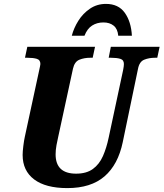

<svg xmlns="http://www.w3.org/2000/svg" viewBox="-20 -954 838 984"><path d="M325 10Q214 10 155 -34.5Q96 -79 96 -160Q96 -177 99.5 -205.5Q103 -234 107 -252L180 -590Q187 -621 187 -626Q187 -647 168.5 -652.5Q150 -658 120 -658H108L120 -714H467L455 -658H442Q412 -658 387 -648Q362 -638 354 -602L278 -251Q274 -235 269.5 -210Q265 -185 265 -163Q265 -64 370 -64Q423 -64 456 -88Q489 -112 507.5 -154Q526 -196 537 -249L611 -595Q613 -604 614 -613Q615 -622 615 -626Q615 -647 596.5 -652.5Q578 -658 549 -658H537L548 -714H798L786 -658H774Q744 -658 719 -648Q694 -638 687 -600L609 -225Q585 -110 515.5 -50Q446 10 325 10ZM348 -771Q358 -810 381.5 -847.5Q405 -885 441 -909.5Q477 -934 523 -934Q587 -934 619.5 -888.5Q652 -843 656 -771H586Q583 -806 562.5 -822.5Q542 -839 510 -839Q477 -839 452 -823Q427 -807 413 -771Z"/></svg>

Font: Noto Serif SemiCondensed ExtraBold
Style: Italic
Weight: 800
Width: 4
Italic angle: -12°
Designer: Monotype Design Team
Foundry: Monotype Imaging Inc.
Version: Version 2.014; ttfautohint (v1.8.4.7-5d5b)